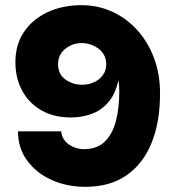

<svg xmlns="http://www.w3.org/2000/svg" viewBox="-20 -706 682 742"><path d="M310.5 16Q238 16 179 -10.8Q120 -37.5 84.8 -85.8Q49.5 -134 49.5 -198.5H216.5Q219.5 -166.5 246 -148Q272.5 -129.5 304.5 -129.5Q354.5 -129.5 384.2 -158Q414 -186.5 427.5 -237Q441 -287.5 441 -353.5Q441 -363.5 440.2 -375Q439.5 -386.5 438 -396.5Q425.5 -340.5 397 -309Q368.5 -277.5 331.2 -264.8Q294 -252 254 -252Q189 -252 140.8 -279.2Q92.5 -306.5 66 -355Q39.5 -403.5 39.5 -466.5Q39.5 -532.5 72.2 -581.8Q105 -631 163 -658.5Q221 -686 295.5 -686Q358 -686 412.8 -661.2Q467.5 -636.5 509.2 -591Q551 -545.5 574.8 -483Q598.5 -420.5 598.5 -344.5Q598.5 -234.5 565.8 -153.8Q533 -73 469 -28.5Q405 16 310.5 16ZM297.5 -378.5Q321.5 -378.5 342.8 -388Q364 -397.5 377.2 -415.2Q390.5 -433 390.5 -457.5Q390.5 -495 361.5 -517.2Q332.5 -539.5 295.5 -539.5Q260 -539.5 232.2 -517.2Q204.5 -495 204.5 -457.5Q204.5 -419.5 232.5 -399Q260.5 -378.5 297.5 -378.5Z"/></svg>

Font: Karla ExtraBold
Style: Regular
Weight: 800
Designer: Jonathan Pinhorn
Version: Version 2.001